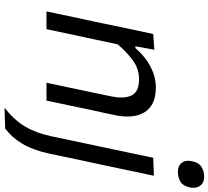

<svg xmlns="http://www.w3.org/2000/svg" viewBox="-58 -714 968 892"><g transform="rotate(90 426.0 -268.0)"><path d="M33 0Q44.5 -55 55.5 -107Q66.5 -158 79.5 -219L90 -269Q100 -317 112.2 -375.2Q124.5 -433.5 138 -496L211 -501L195 -413H203.5Q221 -434.5 248.5 -456.5Q276 -478.5 311.2 -493.2Q346.5 -508 386.5 -508Q468.5 -508 501 -456Q521.5 -423.5 521.5 -376.5Q521.5 -348 514 -314.5Q509.5 -293.5 505 -270.5Q500 -247.5 493.5 -219Q481 -158 470 -107Q459 -55.5 447.5 0H364.5Q376.5 -55.5 387 -106.5Q397.5 -157 410 -215.5L427 -297Q433 -325 433 -347.5Q433 -375.5 423.5 -395Q406.5 -430 348.5 -430Q299.5 -430 260.5 -401.2Q221.5 -372.5 186 -331L161.5 -216Q149 -156.5 138 -105.8Q127 -55 115.5 0ZM481 195Q538.5 149 568.2 98.8Q598 48.5 613 -22L654.5 -219L665 -268.5Q679 -336 690.5 -389Q701.5 -441.5 713 -496L796.5 -499Q784.5 -443 773.5 -390Q762.5 -337 748 -269Q735.5 -211 726 -166.5Q716.5 -122 708.5 -84.5Q700.5 -47 693 -10Q677 63 648 112Q619 161 577 192ZM777 -610.5Q750 -610.5 736.5 -628.5Q727 -640 727 -658Q727 -667 729.5 -677.5Q735.5 -707.5 755.2 -720Q775 -732.5 802.5 -732.5Q829.5 -732.5 843 -713.5Q852.5 -700.5 852.5 -682.5Q852.5 -674.5 850.5 -665.5Q844 -634.5 824.8 -622.5Q805.5 -610.5 777 -610.5Z"/></g></svg>

Font: Heraclito
Style: Italic
Weight: 400
Italic angle: -12°
Designer: Kostas Bartsokas (font) & Cristiano Sobral (main changes)
Foundry: Kostas Bartsokas (font) & Cristiano Sobral (main changes)
Version: Version 1.00;July 8, 2020;FontCreator 13.0.0.2655 64-bit